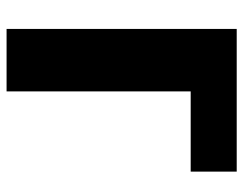

<svg xmlns="http://www.w3.org/2000/svg" viewBox="-98 -642 740 584"><g transform="rotate(90 272.0 -350.0)"><path d="M68 -700H502V-560H258V0H68Z"/></g></svg>

Font: Moderustic ExtraBold
Style: Regular
Weight: 800
Designer: Tural Alisoy
Foundry: TAFT Foundry
Version: Version 2.120